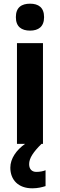

<svg xmlns="http://www.w3.org/2000/svg" viewBox="-20 -780 325 1041"><path d="M143 -760C97 -760 66 -740 66 -687C66 -635 97 -614 143 -614C188 -614 219 -635 219 -687C219 -740 188 -760 143 -760ZM138 110C138 77 161 44 205 0H213V-546H72V0H116C69 33 36 80 36 129C36 195 79 241 155 241C185 241 208 235 227 229V143C215 148 197 152 177 152C153 152 138 137 138 110Z"/></svg>

Font: Noto Sans Malayalam SemiCondensed
Style: Bold
Weight: 700
Width: 4
Designer: Jelle Bosma - Monotype Design Team
Foundry: Monotype Imaging Inc.
Version: Version 2.104